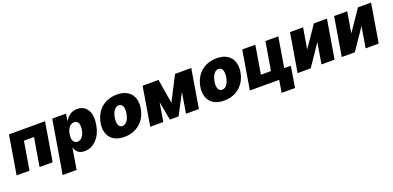

<svg xmlns="http://www.w3.org/2000/svg" viewBox="2 -1446 5203 2544"><g transform="rotate(-20 2603.5 -174.5)"><path d="M5.7 0 96.6 -545.5H605.1L514.2 0H329.5L396.3 -399.1H254.3L187.5 0Z M581 204.5 706.7 -545.5H901.3L885.7 -450.3H889.9Q911.9 -491.8 955.6 -522.4Q998.6 -552.6 1060.4 -552.6Q1121.1 -552.6 1162.1 -521.3Q1203.1 -490.1 1222.3 -433.2Q1242.9 -371.4 1226.6 -272.7Q1211.3 -178.6 1171.2 -116.1Q1151.3 -85.2 1127.5 -62Q1103.7 -38.7 1077.4 -23.4Q1051.1 -8.2 1022.7 -0.5Q994.3 7.1 965.2 7.1Q936.1 7.1 913.4 0Q890.6 -7.1 873.6 -20.6Q839.5 -47.9 830.3 -89.5H826L777.7 204.5ZM918.3 -143.5Q938.6 -143.5 955.6 -152.3Q972.7 -161.2 986.3 -177.7Q1000 -194.2 1009.8 -218.4Q1019.5 -242.5 1024.9 -272.7Q1034.1 -333.8 1017.8 -367.9Q1001.4 -402 960.9 -402Q940.7 -402 922.9 -393.1Q905.2 -384.2 891.2 -367.7Q877.1 -351.2 867.4 -327.2Q857.6 -303.3 853 -272.7Q848 -242.9 850 -218.9Q851.9 -195 860.3 -178.3Q868.6 -161.6 883.3 -152.5Q898.1 -143.5 918.3 -143.5Z M1289.1 -271.3Q1299.7 -335.2 1327.6 -387.1Q1355.5 -438.9 1397.9 -475.7Q1440.3 -512.4 1496.3 -532.5Q1552.2 -552.6 1618.6 -552.6Q1685 -552.6 1734 -532.1Q1783 -511.7 1813.2 -474.8Q1843.4 -437.9 1854 -386Q1864.7 -334.2 1854.4 -271.3Q1843.8 -208.1 1815.7 -156.1Q1787.6 -104 1745 -67.3Q1702.4 -30.5 1646.7 -10.3Q1590.9 9.9 1524.9 9.9Q1458.5 9.9 1409.3 -10.5Q1360.1 -30.9 1330.1 -67.8Q1300.1 -104.8 1289.4 -156.6Q1278.8 -208.5 1289.1 -271.3ZM1549 -134.9Q1568.2 -134.9 1585 -144.4Q1601.9 -153.8 1615.4 -171.7Q1628.9 -189.6 1638.8 -215.2Q1648.8 -240.8 1654.1 -272.7Q1659.4 -304.7 1657.8 -330.3Q1656.2 -355.8 1648.6 -373.8Q1641 -391.7 1627.3 -401.1Q1613.6 -410.5 1594.5 -410.5Q1575.3 -410.5 1558.4 -401.1Q1541.5 -391.7 1528.1 -373.8Q1514.6 -355.8 1504.6 -330.3Q1494.7 -304.7 1489.3 -272.7Q1484 -240.8 1485.4 -215.2Q1486.9 -189.6 1494.5 -171.7Q1502.1 -153.8 1516 -144.4Q1529.8 -134.9 1549 -134.9Z M1980.8 -545.5H2205.3L2262.1 -203.1L2438.2 -545.5H2666.9L2576 0H2394.2L2442.5 -290.5L2289.1 0H2166.9L2118.3 -262.8L2074.6 0H1889.9Z M2695.3 -271.3Q2706 -335.2 2733.8 -387.1Q2761.7 -438.9 2804.2 -475.7Q2846.6 -512.4 2902.5 -532.5Q2958.5 -552.6 3024.9 -552.6Q3091.3 -552.6 3140.3 -532.1Q3189.3 -511.7 3219.5 -474.8Q3249.6 -437.9 3260.3 -386Q3271 -334.2 3260.7 -271.3Q3250 -208.1 3221.9 -156.1Q3193.9 -104 3151.3 -67.3Q3108.7 -30.5 3052.9 -10.3Q2997.2 9.9 2931.1 9.9Q2864.7 9.9 2815.5 -10.5Q2766.3 -30.9 2736.3 -67.8Q2706.3 -104.8 2695.7 -156.6Q2685 -208.5 2695.3 -271.3ZM2955.3 -134.9Q2974.4 -134.9 2991.3 -144.4Q3008.2 -153.8 3021.7 -171.7Q3035.2 -189.6 3045.1 -215.2Q3055 -240.8 3060.4 -272.7Q3065.7 -304.7 3064.1 -330.3Q3062.5 -355.8 3054.9 -373.8Q3047.2 -391.7 3033.6 -401.1Q3019.9 -410.5 3000.7 -410.5Q2981.5 -410.5 2964.7 -401.1Q2947.8 -391.7 2934.3 -373.8Q2920.8 -355.8 2910.9 -330.3Q2900.9 -304.7 2895.6 -272.7Q2890.3 -240.8 2891.7 -215.2Q2893.1 -189.6 2900.7 -171.7Q2908.4 -153.8 2922.2 -144.4Q2936.1 -134.9 2955.3 -134.9Z M3294.7 0 3385.7 -545.5H3570.3L3503.6 -146.3H3645.6L3712.4 -545.5H3894.2L3823.9 -122.9H3916.9L3868.6 174H3679.7L3708.1 0Z M4058.9 -545.5H4243.6L4193.9 -250L4395.6 -545.5H4580.3L4489.3 0H4304.7L4354.4 -296.9L4152.7 0H3968Z M4681.1 -545.5H4865.8L4816.1 -250L5017.8 -545.5H5202.4L5111.5 0H4926.8L4976.6 -296.9L4774.9 0H4590.2Z"/></g></svg>

Font: Inter P Black
Style: Italic
Weight: 900
Italic angle: -9.40001°
Designer: Rasmus Andersson
Foundry: rsms
Version: Version 3.018;git-588b23468